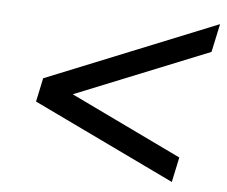

<svg xmlns="http://www.w3.org/2000/svg" viewBox="-43 -637 722 611"><g transform="rotate(5 318.0 -332.0)"><path d="M636.2 -588.9 616.7 -498.5 188.5 -325.7 543.9 -154.8 526.9 -75.2 74.2 -292.5 90.3 -368.2Z"/></g></svg>

Font: Schibsted Grotesk
Style: Italic
Weight: 400
Italic angle: -12°
Designer: Bakken & Baeck AS, Henrik Kongsvoll
Foundry: Schibsted ASA
Version: Version 1.100; ttfautohint (v1.8.4.7-5d5b);gftools[0.9.25]